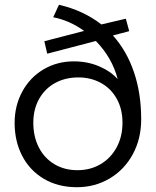

<svg xmlns="http://www.w3.org/2000/svg" viewBox="-20 -770 650 801"><path d="M41 -257Q41 -329 73 -388Q105 -447 161.5 -480.5Q218 -514 288 -514Q344 -514 392 -494Q440 -474 471 -440Q448 -529 380 -599L177 -546L165 -598L331 -641Q270 -685 202 -698L226 -750Q327 -727 403 -668L505 -692L519 -640L451 -622Q508 -559 538.5 -470Q569 -381 569 -272Q569 -191 534 -126.5Q499 -62 437.5 -25.5Q376 11 301 11Q222 11 163 -24Q104 -59 72.5 -120Q41 -181 41 -257ZM491 -258Q491 -315 467 -358Q443 -401 401 -424Q359 -447 307 -447Q252 -447 209.5 -423.5Q167 -400 143 -357Q119 -314 119 -258Q119 -200 142 -155Q165 -110 207 -85Q249 -60 303 -60Q357 -60 399.5 -85Q442 -110 466.5 -155Q491 -200 491 -258Z"/></svg>

Font: Lexend HM
Style: Regular
Weight: 400
Designer: Bonnie Shaver-Troup, Thomas Jockin, Octavio Pardo
Foundry: Lexend
Version: Version 1.091